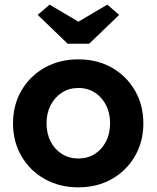

<svg xmlns="http://www.w3.org/2000/svg" viewBox="-20 -795 673 825"><path d="M317 10Q236 10 172.5 -25.5Q109 -61 72.5 -123.5Q36 -186 36 -265Q36 -344 72.5 -406.5Q109 -469 172.5 -504.5Q236 -540 317 -540Q397 -540 460 -504.5Q523 -469 559.5 -406.5Q596 -344 596 -265Q596 -186 559.5 -123.5Q523 -61 460 -25.5Q397 10 317 10ZM317 -114Q357 -114 387.5 -133.5Q418 -153 435.5 -187Q453 -221 453 -265Q453 -331 414.5 -374Q376 -417 317 -417Q277 -417 246 -397Q215 -377 197.5 -343Q180 -309 180 -265Q180 -221 197.5 -187Q215 -153 246 -133.5Q277 -114 317 -114ZM271 -607 142 -731 193 -775 317 -702 441 -775 492 -731 363 -607Z"/></svg>

Font: Lexend Deca SemiBold
Style: Regular
Weight: 600
Designer: Bonnie Shaver-Troup, Thomas Jockin
Foundry: Lexend
Version: Version 1.008; ttfautohint (v1.8.4.7-5d5b)